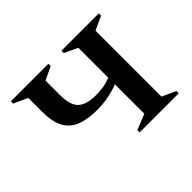

<svg xmlns="http://www.w3.org/2000/svg" viewBox="-123 -756 951 951"><g transform="rotate(-45 352.5 -280.0)"><path d="M378 0V-16L460 -49V-255Q430 -243 391.5 -235Q353 -227 306 -227Q246 -227 201.5 -243Q157 -259 133 -299.5Q109 -340 109 -414V-511L36 -544V-560H299V-544L230 -511V-410Q230 -338 260 -310.5Q290 -283 356 -283Q381 -283 408 -287Q435 -291 460 -302V-511L390 -544V-560H652V-544L580 -511V-49L652 -16V0Z"/></g></svg>

Font: Spectral SC SemiBold
Style: Regular
Weight: 600
Designer: Jean-Baptiste Levee
Foundry: Production Type
Version: Version 2.001